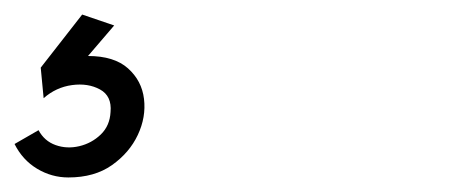

<svg xmlns="http://www.w3.org/2000/svg" viewBox="-28 -55 648 264"><path d="M66 189Q43 189 23 177Q3 165 -8 143L25 124Q33 139 48.5 144.5Q64 150 81 146Q98 142 110.5 130Q123 118 124 99Q126 77 109.5 68Q93 59 71 62Q49 65 32 80L28 38L85 -35L129 -20L93 22Q129 22 148 39Q167 56 170 81Q173 106 161.5 130.5Q150 155 126 172Q102 189 66 189Z"/></svg>

Font: Kulim Park
Style: Italic
Weight: 400
Italic angle: -8°
Designer: Noponies / Dale Sattler
Foundry: Noponies
Version: Version 1.000; ttfautohint (v1.8.3)